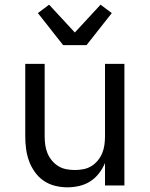

<svg xmlns="http://www.w3.org/2000/svg" viewBox="-20 -793 640 821"><path d="M268 8Q242 8 215.5 1.5Q189 -5 167 -20Q145 -35 129 -57.5Q113 -80 104 -105Q95 -130 91.5 -156.5Q88 -183 88 -210V-520H171V-210Q171 -192 173.5 -173.5Q176 -155 183 -138Q190 -121 202 -106.5Q214 -92 229.5 -82.5Q245 -73 263.5 -69.5Q282 -66 300 -66Q318 -66 336.5 -69.5Q355 -73 370.5 -82.5Q386 -92 398 -106.5Q410 -121 417 -138Q424 -155 426.5 -173.5Q429 -192 429 -210V-520H512V0H429V-96Q419 -72 403 -51.5Q387 -31 366 -17.5Q345 -4 319.5 2Q294 8 268 8ZM250 -600 142 -737 190 -773 300 -654 410 -773 458 -737 350 -600Z"/></svg>

Font: Nova
Style: Regular
Weight: 400
Monospace: yes
Designer: Belleve Invis
Foundry: Belleve Invis
Version: Version 24.1.4; ttfautohint (v1.8.4)